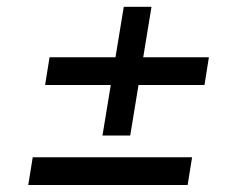

<svg xmlns="http://www.w3.org/2000/svg" viewBox="-20 -565 699 551"><path d="M61.1 -34.1H518.5L531.2 -113.6H73.9ZM109.4 -321H297.9L274.1 -176.1H353.7L377.5 -321H566.8L579.5 -400.6H391L414.8 -545.5H335.2L311.4 -400.6H122.2Z"/></svg>

Font: Margiela Sans
Style: Italic
Weight: 400
Italic angle: -9.39999°
Designer: Stefan Endress, Andreas Faust
Version: Version 1.100;FEAKit 1.0